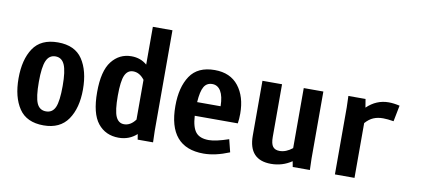

<svg xmlns="http://www.w3.org/2000/svg" viewBox="-62 -833 2312 1055"><g transform="rotate(10 1094.0 -306.0)"><path d="M39.1 -218.8Q39.1 -323.2 81.5 -386.7Q124 -450.2 218.8 -450.2Q313.5 -450.2 356 -386.7Q398.4 -323.2 398.4 -218.8Q398.4 -115.2 354.5 -51.3Q310.5 12.7 218.8 12.7Q124 12.7 81.5 -50.8Q39.1 -114.3 39.1 -218.8ZM285.2 -218.8Q285.2 -301.8 269.5 -336.9Q253.9 -372.1 218.8 -372.1Q183.6 -372.1 168 -336.9Q152.3 -301.8 152.3 -218.8Q152.3 -133.8 167.5 -99.6Q182.6 -65.4 218.8 -65.4Q254.9 -65.4 270 -99.6Q285.2 -133.8 285.2 -218.8Z M742.2 0 737.3 -30.3Q695.3 7.8 636.7 7.8Q563.5 7.8 520.5 -45.9Q477.5 -99.6 477.5 -218.8Q477.5 -336.9 520 -391.1Q562.5 -445.3 629.9 -445.3Q680.7 -445.3 716.8 -414.1V-625H826.2V-63.5L828.1 0ZM716.8 -107.4V-329.1Q689.5 -365.2 653.3 -365.2Q622.1 -365.2 607.4 -333Q592.8 -300.8 592.8 -218.8Q592.8 -135.7 607.4 -103Q622.1 -70.3 653.3 -70.3Q689.5 -70.3 716.8 -107.4Z M1272.5 -238.3Q1272.5 -208 1268.6 -183.6H1028.3Q1032.2 -119.1 1054.7 -92.3Q1077.1 -65.4 1127 -65.4Q1166 -65.4 1237.3 -89.8L1254.9 -19.5Q1176.8 12.7 1111.3 12.7Q914.1 12.7 914.1 -218.8Q914.1 -323.2 956.5 -386.7Q999 -450.2 1093.8 -450.2Q1180.7 -450.2 1226.6 -391.6Q1272.5 -333 1272.5 -238.3ZM1028.3 -259.8H1159.2Q1158.2 -315.4 1141.1 -343.8Q1124 -372.1 1093.8 -372.1Q1062.5 -372.1 1047.4 -346.2Q1032.2 -320.3 1028.3 -259.8Z M1607.4 0 1601.6 -31.2Q1549.8 3.9 1486.3 3.9Q1361.3 3.9 1361.3 -131.8V-437.5H1470.7V-143.6Q1470.7 -105.5 1482.9 -89.8Q1495.1 -74.2 1520.5 -74.2Q1556.6 -74.2 1591.8 -102.5V-437.5H1701.2V-63.5L1703.1 0Z M2127 -433.6 2109.4 -343.8Q2074.2 -349.6 2050.8 -349.6Q2020.5 -349.6 1997.1 -339.8Q1973.6 -330.1 1952.1 -305.7V0H1842.8V-374L1840.8 -437.5H1936.5L1944.3 -390.6Q1997.1 -441.4 2065.4 -441.4Q2093.8 -441.4 2127 -433.6Z"/></g></svg>

Font: Sudo
Style: Bold
Weight: 700
Monospace: yes
Designer: Jens Kutilek
Foundry: Jens Kutilek
Version: Version 0.040